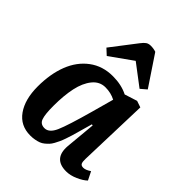

<svg xmlns="http://www.w3.org/2000/svg" viewBox="-226 -904 1034 1034"><g transform="rotate(45 291.0 -386.5)"><path d="M462.9 -608.9 429.2 -580.1 308.1 -671.9 179.2 -580.1 146 -610.8 255.9 -753.9Q269.5 -772 280.5 -779.5Q291.5 -787.1 308.1 -787.1Q330.1 -787.1 348.1 -780.8ZM490.2 -107.9Q489.3 -84.5 494.4 -74.7Q499.5 -64.9 515.1 -64.9Q533.2 -64.9 558.1 -82L582 -34.2Q563.5 -16.1 529.3 -1Q495.1 14.2 463.9 14.2Q365.7 14.2 374 -88.9L390.1 -262.2L382.8 -263.2L360.8 -185.1Q354 -160.6 349.4 -145.3Q344.7 -129.9 337.9 -110.1Q331.1 -90.3 325.4 -78.1Q319.8 -65.9 311.8 -51.3Q303.7 -36.6 295.4 -27.8Q287.1 -19 276.1 -10Q265.1 -1 252.7 3.7Q240.2 8.3 224.6 11.2Q209 14.2 190.9 14.2Q115.2 14.2 73.7 -44.4Q32.2 -103 32.2 -201.2Q32.2 -296.4 60.5 -369.4Q88.9 -442.4 145.5 -484.6Q202.1 -526.9 279.8 -526.9Q345.2 -526.9 394 -502L465.8 -524.9L502.9 -512.2ZM216.8 -67.9Q251.5 -67.9 273.4 -117.9Q295.4 -168 335.9 -314L370.1 -438Q335.9 -456.1 293.9 -456.1Q250 -456.1 220.7 -419.9Q191.4 -383.8 178.7 -325Q166 -266.1 166 -187Q166 -122.1 175.8 -95Q185.5 -67.9 216.8 -67.9Z"/></g></svg>

Font: Literata Book
Style: Bold Italic
Weight: 700
Italic angle: -3°
Designer: Latin by Veronika Burian and Jose Scaglione. Greek by Irene Vlachou. Cyrillic by Vera Evstafieva
Foundry: TypeTogether
Version: Version 1.003;PS 001.003;hotconv 1.0.88;makeotf.lib2.5.64775